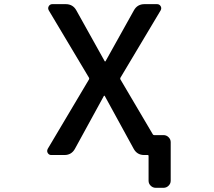

<svg xmlns="http://www.w3.org/2000/svg" viewBox="-20 -774 1040 932"><path d="M488.3 -308.6Q487.3 -309.6 486.3 -309.6Q485.4 -309.6 484.4 -308.6L343.8 -51.8Q327.1 -21.5 293 -21.5H228.5Q217.8 -21.5 211.9 -31.2Q209 -36.1 209 -41Q209 -45.9 211.9 -51.8L412.1 -388.7Q414.1 -392.6 412.1 -396.5L216.8 -723.6Q210.9 -734.4 216.8 -744.1Q222.7 -753.9 234.4 -753.9H298.8Q334 -753.9 350.6 -723.6L488.3 -476.6Q489.3 -475.6 490.2 -475.6Q491.2 -475.6 492.2 -476.6L629.9 -723.6Q646.5 -753.9 681.6 -753.9H742.2Q753.9 -753.9 759.8 -744.1Q765.6 -734.4 759.8 -723.6L564.5 -396.5Q562.5 -392.6 564.5 -388.7L721.7 -122.1Q723.6 -118.2 728.5 -118.2H773.4Q788.1 -118.2 798.3 -107.9Q808.6 -97.7 808.6 -84V103.5Q808.6 117.2 798.3 127.4Q788.1 137.7 773.4 137.7H736.3Q721.7 137.7 711.4 127.4Q701.2 117.2 701.2 103.5V-17.6Q701.2 -21.5 697.3 -21.5H679.7Q645.5 -21.5 628.9 -51.8Z"/></svg>

Font: Gen Jyuu Gothic L Monospace Medium
Style: Regular
Weight: 500
Designer: [Source Han Sans]
Ryoko NISHIZUKA  (kana & ideographs); Paul D. Hunt (Latin, Greek & Cyrillic); Wenlong ZHANG  (bopomofo
Version: Version 1.002.20150607